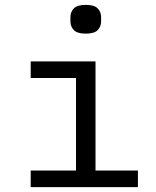

<svg xmlns="http://www.w3.org/2000/svg" viewBox="-20 -768 640 788"><path d="M332 -630Q297 -630 283 -644.5Q269 -659 269 -681V-697Q269 -719 283 -733.5Q297 -748 332 -748Q367 -748 381 -733.5Q395 -719 395 -697V-681Q395 -659 381 -644.5Q367 -630 332 -630ZM106 -68H292V-448H106V-516H372V-68H546V0H106Z"/></svg>

Font: IBM Plex Mono
Style: Regular
Weight: 400
Monospace: yes
Designer: Mike Abbink, Paul van der Laan, Pieter van Rosmalen
Foundry: Bold Monday
Version: Version 2.3